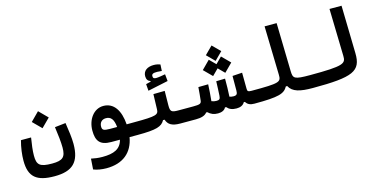

<svg xmlns="http://www.w3.org/2000/svg" viewBox="-85 -1157 3686 1858"><g transform="rotate(-15 1758.0 -227.5)"><path d="M289.1 182.1C469.2 182.1 545.4 107.9 545.4 -74.2C545.4 -136.7 534.7 -206.5 522.5 -288.1L413.6 -275.9C424.8 -197.3 433.6 -121.1 433.6 -66.4C433.6 27.8 404.3 57.1 296.9 57.1C171.4 57.1 145.5 29.8 145.5 -63C145.5 -112.3 153.8 -173.8 164.6 -239.7H63C44.4 -171.4 35.2 -99.6 35.2 -40.5C35.2 123.5 110.8 182.1 289.1 182.1ZM294.9 -297.4 379.9 -382.3 294.9 -467.8 210 -382.3Z M793.9 237.3C958.5 237.3 1060.1 153.3 1085.9 3.9H1167C1196.3 3.9 1213.4 -19 1213.4 -59.6C1213.4 -100.6 1201.7 -123.5 1171.9 -123.5L1090.8 -123C1080.6 -264.6 1022 -353.5 918 -353.5C819.8 -353.5 754.4 -258.3 754.4 -149.9C754.4 -47.9 789.1 3.9 902.8 3.9H989.7C966.8 93.3 897.5 121.1 785.2 121.1C741.2 121.1 709.5 116.2 671.4 108.4L664.1 214.8C697.8 229 747.6 237.3 793.9 237.3ZM995.1 -122.1C980.5 -122.1 966.3 -122.1 951.2 -122.1C942.4 -122.1 933.6 -122.1 924.3 -122.1C858.4 -122.1 846.2 -132.3 846.2 -166C846.2 -204.6 870.1 -232.4 911.6 -232.4C959.5 -232.4 987.3 -203.1 995.1 -122.1Z M1166 3.9C1357.9 3.9 1411.1 -15.1 1441.4 -71.3H1457C1473.6 -21.5 1510.3 3.9 1593.3 3.9H1752C1775.4 3.9 1794.4 -16.1 1794.4 -67.9C1794.4 -104.5 1782.7 -123.5 1757.8 -123.5H1610.4C1539.6 -123.5 1528.3 -132.8 1528.3 -195.8L1530.3 -340.3L1416.5 -338.4L1412.1 -189C1410.6 -134.8 1394 -123.5 1171.9 -123.5ZM1378.9 -382.3 1582 -425.3 1575.2 -494.6C1545.9 -489.3 1504.4 -481.9 1484.4 -481.9C1462.4 -481.9 1451.7 -487.3 1451.7 -508.3C1451.7 -530.8 1467.3 -537.1 1507.3 -537.1C1518.6 -537.1 1538.1 -535.6 1553.2 -533.7L1556.6 -598.1C1540.5 -604.5 1516.1 -609.9 1491.7 -609.9C1428.7 -609.9 1384.3 -581.5 1384.3 -525.9C1384.3 -494.6 1397.9 -475.6 1422.4 -467.8V-461.9L1373.5 -449.7Z M1973.6 3.9C2008.8 3.9 2040 -8.3 2051.8 -34.7H2064C2085.4 -9.3 2114.3 3.9 2159.2 3.9C2195.3 3.9 2225.6 -7.8 2241.2 -36.6H2252.4C2270.5 -6.8 2297.9 3.9 2337.9 3.9C2361.3 3.9 2380.4 -16.1 2380.4 -67.9C2380.4 -104.5 2368.7 -123.5 2343.8 -123.5C2306.6 -123.5 2300.8 -130.4 2300.8 -156.2C2300.8 -205.1 2300.8 -253.9 2299.3 -316.4L2201.7 -310.1C2201.2 -251 2201.2 -204.1 2201.2 -163.6C2201.2 -128.9 2192.4 -117.2 2160.6 -117.2C2147 -117.2 2133.8 -119.6 2120.6 -124C2124.5 -177.7 2125 -241.7 2125 -303.7L2036.1 -301.3C2034.2 -248.5 2032.7 -197.8 2029.8 -156.7C2027.8 -123.5 2017.1 -117.2 1988.8 -117.2C1973.6 -117.2 1958 -120.1 1940.9 -127C1946.8 -181.2 1950.2 -236.3 1953.1 -293L1854.5 -291.5C1850.6 -242.2 1846.7 -196.3 1842.3 -159.7C1838.9 -129.9 1825.2 -123.5 1757.8 -123.5L1752 3.9C1804.7 3.9 1844.2 -7.8 1863.3 -34.7H1874.5C1903.8 -7.8 1932.6 3.9 1973.6 3.9ZM2142.1 -357.4 2223.6 -439 2142.1 -521 2081.1 -460 2020 -521 1938.5 -439 2020 -357.4 2081.1 -418.5ZM2081.5 -493.2 2158.7 -570.3 2081.5 -647.5 2004.4 -570.3Z M2337.9 3.9C2582.5 3.9 2638.7 -15.1 2673.8 -78.6H2687.5C2720.7 -13.7 2795.9 3.9 2923.8 3.9C2949.2 3.9 2966.3 -16.1 2966.3 -65.9C2966.3 -106.4 2954.6 -123.5 2929.7 -123.5C2770.5 -123.5 2759.3 -134.3 2757.3 -208.5L2746.1 -693.4H2625.5L2637.7 -207C2639.6 -131.8 2627.4 -123.5 2343.8 -123.5C2324.2 -123.5 2309.6 -109.9 2309.6 -63C2309.6 -16.1 2318.8 3.9 2337.9 3.9Z M2923.8 3.9C3325.7 3.9 3411.6 -34.2 3407.2 -215.8L3396.5 -693.4H3275.9L3287.6 -219.7C3289.6 -143.1 3268.1 -123.5 2929.7 -123.5C2910.2 -123.5 2895.5 -109.9 2895.5 -63C2895.5 -16.1 2904.8 3.9 2923.8 3.9Z"/></g></svg>

Font: Cascadia Code NF SemiBold
Style: Regular
Weight: 600
Monospace: yes
Designer: Aaron Bell
Foundry: Saja Typeworks
Version: Version 2404.023